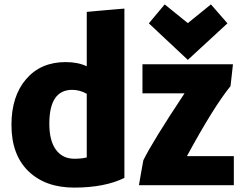

<svg xmlns="http://www.w3.org/2000/svg" viewBox="-20 -830 1118 872"><path d="M545 -791V-22Q455 22 317 22Q186 22 109 -52.5Q32 -127 32 -263Q32 -393 98.5 -470.5Q165 -548 278 -548Q334 -548 374 -529V-776Q393 -778 428 -781Q463 -784 491.5 -786.5Q520 -789 545 -791ZM374 -115V-404Q342 -422 308 -422Q204 -422 204 -268Q204 -191 234 -150Q264 -109 318 -109Q350 -109 374 -115ZM1038 -538Q1036 -521 1032.5 -488Q1029 -455 1027 -439Q950 -344 829 -121H1042V11H611Q614 -6 620.5 -44Q627 -82 631 -102Q672 -186 818 -406H627V-538ZM728 -810 833 -725 938 -810 1013 -724 833 -558 656 -724Z"/></svg>

Font: Repo
Style: ExtraBold
Weight: 800
Designer: Stefan Peev
Foundry: Context Ltd
Version: Version 001.000